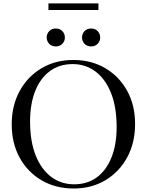

<svg xmlns="http://www.w3.org/2000/svg" viewBox="-20 -1068 840 1098"><path d="M399.5 -725Q502 -725 581.8 -678.2Q661.5 -631.5 707 -549Q752.5 -466.5 752.5 -359Q752.5 -251 707.2 -167.8Q662 -84.5 582.5 -37.2Q503 10 401 10Q298 10 218 -36.8Q138 -83.5 92.5 -166.2Q47 -249 47 -357Q47 -464.5 92.5 -547.5Q138 -630.5 217.5 -677.8Q297 -725 399.5 -725ZM404 -14Q479.5 -14 533.8 -54Q588 -94 617.5 -167.5Q647 -241 647 -341.5Q647 -456 614.8 -536.5Q582.5 -617 525.8 -659.2Q469 -701.5 395.5 -701.5Q320 -701.5 265.5 -661.5Q211 -621.5 181.5 -547.8Q152 -474 152 -373.5Q152 -259 184.2 -178.8Q216.5 -98.5 273.2 -56.2Q330 -14 404 -14ZM299 -802.5Q275.5 -802.5 261.2 -817.8Q247 -833 247 -853.5Q247 -874.5 261.2 -889.8Q275.5 -905 299 -905Q322.5 -905 336.8 -889.8Q351 -874.5 351 -853.5Q351 -833 336.8 -817.8Q322.5 -802.5 299 -802.5ZM501 -802.5Q477.5 -802.5 463.2 -817.8Q449 -833 449 -853.5Q449 -874.5 463.2 -889.8Q477.5 -905 501 -905Q524.5 -905 538.8 -889.8Q553 -874.5 553 -853.5Q553 -833 538.8 -817.8Q524.5 -802.5 501 -802.5ZM257 -1011V-1048.5H543V-1011Z"/></svg>

Font: Newsreader 72pt
Style: Regular
Weight: 400
Designer: Hugues Gentile
Foundry: Production Type
Version: Version 1.003; ttfautohint (v1.8.3)